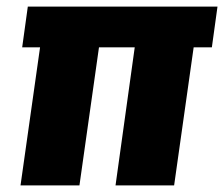

<svg xmlns="http://www.w3.org/2000/svg" viewBox="-20 -560 677 580"><path d="M279 -417 220 0H42L101 -417ZM637 -540 620 -417H47L64 -540ZM565 -417 506 0H329L387 -417Z"/></svg>

Font: Pathway Extreme Condensed ExtraBold
Style: Italic
Weight: 800
Width: 3
Italic angle: -8°
Version: Version 1.001;gftools[0.9.26]